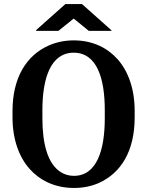

<svg xmlns="http://www.w3.org/2000/svg" viewBox="-20 -921 730 951"><path d="M42 -339C42 -230 75 -142 127 -84C175 -30 249 10 346 10C391 10 431 2 468 -14C581 -64 647 -175 647 -339V-371C647 -481 615 -568 563 -627C515 -681 443 -721 345 -721C300 -721 259 -712 222 -696C109 -646 42 -534 42 -371ZM159 -768H269L345 -829L420 -768H532V-771L386 -901H304L159 -772ZM190 -335V-376C190 -533 231 -660 345 -660C460 -660 499 -533 499 -376V-335C499 -179 460 -50 346 -50C321 -50 299 -57 280 -69C215 -111 190 -211 190 -335Z"/></svg>

Font: Aerodynamic
Style: Regular
Weight: 500
Designer: Google
Version: Version 2.000980; 2014